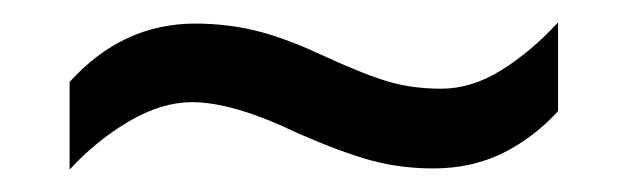

<svg xmlns="http://www.w3.org/2000/svg" viewBox="-20 -489 560 171"><path d="M246 -370Q188 -398 151 -398Q124 -398 95 -381Q66 -364 42 -338V-416Q89 -468 154 -468Q182 -468 208.5 -461.5Q235 -455 271 -438Q306 -422 327 -416Q348 -410 373 -410Q400 -410 426.5 -426.5Q453 -443 477 -469V-390Q455 -366 427.5 -352.5Q400 -339 366 -339Q337 -339 311 -346Q285 -353 246 -370Z"/></svg>

Font: Noto Sans Tamil UI SemiCondensed
Style: Regular
Weight: 400
Width: 4
Designer: Jelle Bosma - Monotype Design Team
Foundry: Monotype Imaging Inc.
Version: Version 2.004; ttfautohint (v1.8.4.7-5d5b)